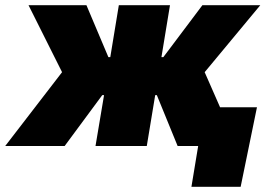

<svg xmlns="http://www.w3.org/2000/svg" viewBox="-56 -559 1025 735"><path d="M-36.1 0 181.6 -282.7 53.2 -539.1H274.9L358.9 -340.3H366.2L398.9 -539.1H594.7L562 -340.3H569.3L718.8 -539.1H940.4L727.5 -282.7L851.6 0H624L544.4 -194.8H538.1L505.9 0H309.6L342.3 -194.8H335.4L191.4 0ZM676.8 156.2 702.6 0H655.8L680.7 -148.4H927.7L865.2 156.2Z"/></svg>

Font: Inter 18pt Black
Style: Italic
Weight: 900
Italic angle: -9.3988°
Designer: Rasmus Andersson
Foundry: rsms
Version: Version 4.001;git-66647c0bb